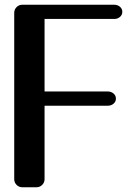

<svg xmlns="http://www.w3.org/2000/svg" viewBox="-20 -780 578 810"><path d="M168 -24Q168 -10 158 0Q148 10 134 10H74Q60 10 50 0Q40 -10 40 -24V-726Q40 -740 50 -750Q60 -760 74 -760H462Q476 -760 486 -751.5Q496 -743 496 -730Q496 -717 486 -708.5Q476 -700 462 -700H168V-394H435Q449 -394 459 -385.5Q469 -377 469 -364Q469 -351 459 -342.5Q449 -334 435 -334H168Z"/></svg>

Font: Yusei Magic
Style: Regular
Weight: 400
Designer: Tanukizamurai
Foundry: Yusei Magic Project
Version: Version 1.200